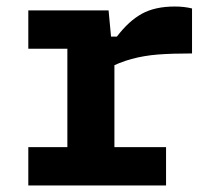

<svg xmlns="http://www.w3.org/2000/svg" viewBox="-20 -566 660 586"><path d="M320.6 -435.8H329.2V-0.2H185.6V-439.7L208.1 -417.2H66.4V-534.2H311.4ZM306.6 -356V-454.3H336.8Q372.7 -501.7 412.8 -523.9Q452.9 -546.1 513.6 -546.1Q542.3 -546.1 566.1 -540.2V-402.9Q504.6 -402.9 461.9 -399.6Q419.3 -396.2 381.7 -386Q344 -375.8 306.6 -356ZM66.4 -117H486.8V0H66.4Z"/></svg>

Font: Monaspace Neon Var ExtraLight
Style: Regular
Weight: 200
Designer: Riley Cran and the Lettermatic Team
Version: Version 1.200 (Monaspace Neon Var)